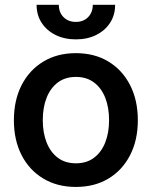

<svg xmlns="http://www.w3.org/2000/svg" viewBox="-20 -757 623 789"><path d="M291.5 11.2Q215.3 11.2 158 -23.2Q100.6 -57.6 68.8 -119.4Q37.1 -181.2 37.1 -262.7Q37.1 -345.2 68.8 -407.2Q100.6 -469.2 158 -503.9Q215.3 -538.6 291.5 -538.6Q368.7 -538.6 425.8 -503.9Q482.9 -469.2 514.6 -407.2Q546.4 -345.2 546.4 -262.7Q546.4 -181.2 514.6 -119.4Q482.9 -57.6 425.8 -23.2Q368.7 11.2 291.5 11.2ZM292 -85.9Q335.9 -85.9 366.2 -108.6Q396.5 -131.3 412.4 -171.4Q428.2 -211.4 428.2 -263.2Q428.2 -315.4 412.4 -355.5Q396.5 -395.5 366.2 -418.2Q335.9 -440.9 292 -440.9Q248 -440.9 217.8 -418.2Q187.5 -395.5 171.6 -355.5Q155.8 -315.4 155.8 -263.2Q155.8 -211.4 171.6 -171.4Q187.5 -131.3 217.8 -108.6Q248 -85.9 292 -85.9ZM291.5 -595.2Q244.6 -595.2 208 -613.5Q171.4 -631.8 150.9 -663.6Q130.4 -695.3 130.4 -737.3H221.7Q221.7 -706.1 241.2 -686.5Q260.7 -667 291.5 -667Q322.8 -667 342 -686.5Q361.3 -706.1 361.3 -737.3H453.1Q453.1 -695.3 432.6 -663.6Q412.1 -631.8 375.7 -613.5Q339.4 -595.2 291.5 -595.2Z"/></svg>

Font: Inter Cardless Tabular Medium
Style: Regular
Weight: 500
Designer: Rasmus Andersson
Foundry: rsms
Version: Version 4.000;git-4fc901f